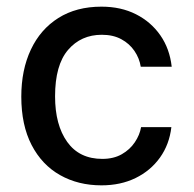

<svg xmlns="http://www.w3.org/2000/svg" viewBox="-20 -547 584 577"><path d="M285 10Q215 10 160.5 -20.8Q106 -51.5 75 -111.2Q44 -171 44 -256.5Q44 -337 72.8 -398Q101.5 -459 155.5 -493Q209.5 -527 285 -527Q343.5 -527 388.5 -504.2Q433.5 -481.5 461.8 -441Q490 -400.5 496 -346.5H403Q399 -372 384 -394Q369 -416 344.5 -429.2Q320 -442.5 286 -442.5Q223.5 -442.5 184.5 -397Q145.5 -351.5 145.5 -257.5Q145.5 -171.5 182 -120.5Q218.5 -69.5 287.5 -69.5Q321.5 -69.5 346 -83.5Q370.5 -97.5 385.2 -119.5Q400 -141.5 404 -165H495Q489 -113 460.8 -73.5Q432.5 -34 387.5 -12Q342.5 10 285 10Z"/></svg>

Font: Public Sans Thin Medium
Style: Regular
Weight: 500
Version: Version 2.001